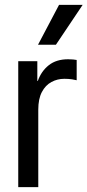

<svg xmlns="http://www.w3.org/2000/svg" viewBox="-20 -766 358 786"><path d="M54.7 0V-515.6H132.8V-434.6H134.8Q148.9 -474.6 179.7 -499Q210.4 -523.4 258.8 -523.4Q270 -523.4 279.5 -522.5Q289.1 -521.5 293.9 -520.5V-437.5Q289.1 -439 275.1 -441.2Q261.2 -443.4 243.2 -443.4Q214.8 -443.4 190.4 -430.2Q166 -417 151.4 -389.2Q136.7 -361.3 136.7 -317.4V0ZM135.7 -583 221.7 -746.1H318.4L209 -583Z"/></svg>

Font: Inter Display V
Style: Regular
Weight: 400
Designer: Rasmus Andersson
Foundry: rsms
Version: Version 3.015;git-src